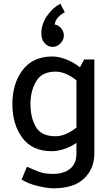

<svg xmlns="http://www.w3.org/2000/svg" viewBox="-20 -807 607 1040"><path d="M265 -553Q240 -553 222 -573Q204 -593 204 -626Q204 -676 234.5 -720.5Q265 -765 307 -787L331 -741Q312 -731 296 -714.5Q280 -698 276 -674Q294 -673 310 -655Q326 -637 326 -615Q326 -592 308 -572.5Q290 -553 265 -553ZM394 -372Q367 -394 337.5 -406.5Q308 -419 281 -419Q206 -419 175.5 -366Q145 -313 145 -244Q145 -171 174 -120Q203 -69 281 -69Q308 -69 337.5 -81.5Q367 -94 394 -116ZM491 26Q491 106 436 159.5Q381 213 269 213Q238 213 184.5 200.5Q131 188 97 165Q104 148 111.5 130.5Q119 113 126 96Q161 112 191.5 123.5Q222 135 266 135Q326 135 360 107Q394 79 394 25V-33Q364 -12 328 0Q292 12 261 12Q155 12 101 -60.5Q47 -133 47 -243Q47 -354 102.5 -427.5Q158 -501 264 -501Q299 -501 340.5 -484.5Q382 -468 413 -442L436 -485H491Z"/></svg>

Font: Palanquin Medium
Style: Regular
Weight: 500
Designer: Pria Ravichandran
Version: Version 1.0.4